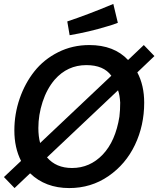

<svg xmlns="http://www.w3.org/2000/svg" viewBox="-39 -946 805 976"><path d="M313 10Q424 10 512 -50.5Q600 -111 647 -209.5Q694 -308 694 -424Q694 -512 659 -578L746 -661L692 -717L612 -641Q541 -717 415 -717Q329 -717 256.5 -680.5Q184 -644 136 -583.5Q88 -523 61 -445Q34 -367 34 -283Q34 -195 68 -128L-19 -46L35 10L114 -65Q192 10 313 10ZM165 -219Q156 -253 156 -295Q156 -362 177.5 -428Q199 -494 239 -541Q304 -615 400 -615Q488 -615 527 -561ZM327 -92Q246 -92 200 -146L561 -487Q570 -462 572 -424Q572 -386 568 -353Q548 -228 483 -160Q418 -92 327 -92ZM315 -767Q415 -784 506 -812Q538 -821 560 -830L537 -926Q408 -872 303 -837Z"/></svg>

Font: Brisa Sans Medium
Style: Italic
Weight: 600
Italic angle: -8°
Designer: Dalton Maag Ltd
Foundry: Dalton Maag Ltd
Version: Version 1.101;July 10, 2019;FontCreator 11.5.0.2425 64-bit